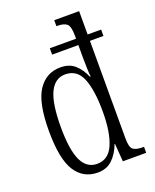

<svg xmlns="http://www.w3.org/2000/svg" viewBox="-143 -842 754 935"><g transform="rotate(-20 234.0 -375.0)"><path d="M201 10Q126 10 85.5 -53Q45 -116 45 -262Q45 -408 87 -471Q129 -534 203 -534Q249 -534 277.5 -508.5Q306 -483 323 -442H327Q325 -455 324 -487Q323 -519 323 -543V-606H187V-639H323V-653Q323 -703 308 -716Q293 -729 260 -729H254V-760H383V-639H453V-606H383V-100Q383 -55 397.5 -43Q412 -31 446 -31H454V0H333L326 -93H324Q306 -46 276.5 -18Q247 10 201 10ZM212 -31Q271 -31 297.5 -92.5Q324 -154 324 -261Q324 -371 299.5 -432.5Q275 -494 213 -494Q160 -494 133 -438Q106 -382 106 -260Q106 -142 132 -86.5Q158 -31 212 -31Z"/></g></svg>

Font: Noto Serif Tamil ExtraCondensed Light
Style: Regular
Weight: 300
Width: 2
Designer: Indian Type Foundry, Tom Grace, and the Monotype Design Team
Foundry: Monotype Imaging Inc.
Version: Version 2.004; ttfautohint (v1.8.4.7-5d5b)